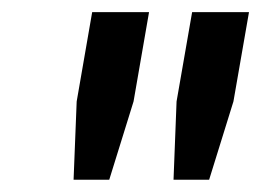

<svg xmlns="http://www.w3.org/2000/svg" viewBox="-20 -706 430 316"><path d="M101.1 -410.2 106.2 -539 131.7 -686H225.3L199.8 -539L159.8 -410.2ZM265.6 -410.2 270.6 -539 296.2 -686H389.8L364.2 -539L324.2 -410.2Z"/></svg>

Font: Archivo Variable SemiBold
Style: Italic
Weight: 600
Italic angle: -10°
Designer: Hector Gatti
Foundry: Omnibus-Type
Version: Version 2.001